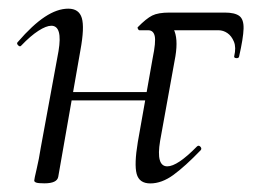

<svg xmlns="http://www.w3.org/2000/svg" viewBox="-20 -415 593 443"><path d="M326.8 8.2Q301.2 8.2 295.3 -13.9Q289.4 -36 298 -87.4L332.2 -280.6Q340 -318.4 337 -331.8Q334 -345.2 321.8 -345.2H301.8Q299.8 -345.2 298.3 -348.2Q296.8 -351.2 297.8 -352.2Q317.4 -372.2 331.1 -379.1Q344.8 -386 371 -386H498.6Q521.8 -386 532.2 -378.2Q542.6 -370.4 542 -348.9Q541.4 -327.4 531.6 -284.2Q530.6 -280.4 525 -280.9Q519.4 -281.4 520.4 -285.4Q525.2 -305.6 519.7 -318.9Q514.2 -332.2 504.6 -338.7Q495 -345.2 484 -345.2H342.8L344 -369Q369.6 -369 380.5 -347.9Q391.4 -326.8 384.8 -285.6L349.4 -89.8Q339.6 -31.2 366 -31.2Q389.4 -31.2 434.2 -76.8Q438.2 -80.8 442.2 -76.7Q446.2 -72.6 443.2 -68.6Q407.2 -31.2 380.2 -11.5Q353.2 8.2 326.8 8.2ZM82.4 8Q68.2 8 63.6 6.3Q59 4.6 59 1.6Q59 -1.6 64.5 -24.8Q70 -48 74 -74L115 -297Q124.8 -355.6 98.4 -355.6Q86.8 -355.6 68.7 -344Q50.6 -332.4 29.2 -310Q26.2 -306 21.8 -310.5Q17.4 -315 21.2 -318.2Q54.8 -357.2 83.4 -376.1Q112 -395 137.6 -395Q162.4 -395 168.8 -373.3Q175.2 -351.6 165.6 -299.4L114.4 -7.2Q111.8 8 82.4 8ZM119 -183.4 122.8 -202.6H345.6L342.6 -183.4Z"/></svg>

Font: Cormorant Light
Style: Italic
Weight: 300
Italic angle: -10°
Designer: Christian Thalmann (Catharsis Fonts)
Foundry: Catharsis Fonts
Version: Version 4.000